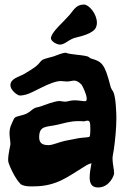

<svg xmlns="http://www.w3.org/2000/svg" viewBox="-20 -779 557 848"><path d="M492 -305C491 -325 488 -351 483 -367C480 -377 470 -386 468 -398C442 -500 429 -507 381 -521C376 -523 371 -529 366 -530C335 -538 295 -537 270 -546C269 -546 269 -546 268 -546C258 -546 227 -534 217 -530C200 -525 177 -520 168 -515C159 -510 155 -499 140 -487C126 -476 103 -462 88 -453C64 -439 26 -433 26 -402C26 -381 57 -357 68 -357C76 -357 86 -359 94 -361C125 -368 204 -421 248 -421C257 -421 267 -419 276 -419C288 -419 298 -423 308 -423C318 -423 331 -416 341 -404C344 -399 363 -363 363 -343C363 -337 362 -332 355 -332C346 -332 327 -336 309 -336C291 -336 278 -330 269 -330C257 -330 248 -333 242 -333C217 -331 182 -317 165 -311C153 -306 140 -305 134 -302C124 -298 112 -284 97 -277C78 -268 54 -267 45 -259C41 -256 26 -220 26 -219C23 -209 22 -199 22 -191C22 -173 26 -158 26 -142C26 -136 16 -100 16 -73C16 -70 16 -67 17 -64C17 -58 43 7 72 35C91 47 127 44 130 44C231 44 284 -2 341 -36C354 -44 369 -55 384 -58C380 -36 376 -14 376 4C376 30 384 49 413 49C464 49 484 -5 484 -13C484 -32 477 -55 477 -79C477 -90 481 -106 483 -120C489 -164 494 -213 494 -259C494 -275 493 -290 492 -305ZM375 -175C372 -172 339 -171 329 -169C315 -166 286 -161 267 -157C240 -151 212 -138 195 -138C168 -138 153 -146 153 -173C153 -226 186 -217 233 -228C265 -235 289 -244 325 -244C334 -244 343 -244 353 -243C353 -243 359 -246 366 -246C377 -246 379 -239 379 -205C379 -191 378 -178 375 -175ZM405 -661C407 -666 408 -672 408 -678C408 -719 372 -759 351 -759C315 -759 305 -733 287 -713C279 -704 268 -693 257 -681C245 -669 205 -631 205 -610C205 -597 230 -582 245 -582C268 -582 286 -608 319 -614C328 -617 395 -629 405 -661Z"/></svg>

Font: Freckle Face
Style: Regular
Weight: 400
Designer: Astigmatic (AOETI)
Foundry: Astigmatic (AOETI)
Version: Version 1.000